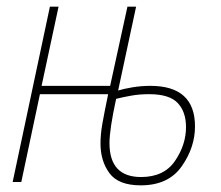

<svg xmlns="http://www.w3.org/2000/svg" viewBox="-20 -547 665 577"><path d="M566 -167Q566 -289 432 -289Q404 -289 377.5 -284.5Q351 -280 335 -275L389 -527H363L311 -289H105L156 -527H130L18 0H44L100 -264H305Q293 -206 287.5 -174.5Q282 -143 282 -116Q282 -63 309 -26.5Q336 10 403 10Q486 10 526 -47Q566 -104 566 -167ZM309 -117Q309 -158 329 -250Q349 -255 374 -259.5Q399 -264 428 -264Q489 -264 514 -237.5Q539 -211 539 -165Q539 -112 506 -63.5Q473 -15 404 -15Q309 -15 309 -117Z"/></svg>

Font: Noto Sans Display SemiCondensed Thin
Style: Italic
Weight: 250
Width: 4
Designer: Monotype Design team
Foundry: Monotype Imaging Inc.
Version: 1.000